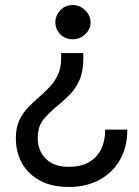

<svg xmlns="http://www.w3.org/2000/svg" viewBox="-20 -543 554 763"><path d="M254 200Q185.5 200 138.5 174.5Q91.5 149 67.2 105.2Q43 61.5 43 6Q43 -35.5 56.5 -64.5Q70 -93.5 91 -115.2Q112 -137 135 -157Q157.5 -176.5 177.5 -197.5Q197.5 -218.5 210.2 -246Q223 -273.5 223 -312V-332H311V-311Q311 -259 295.8 -224.8Q280.5 -190.5 257 -166.8Q233.5 -143 209 -123Q178 -98 154 -69.8Q130 -41.5 130 6Q130 55.5 162 87.8Q194 120 254 120Q322.5 120 360.2 80.8Q398 41.5 398 -28H486Q486 42 456.2 93.2Q426.5 144.5 374.2 172.2Q322 200 254 200ZM269 -387Q239 -387 219.5 -407Q200 -427 200 -454Q200 -481 219.5 -502Q239 -523 269 -523Q297.5 -523 318.8 -502Q340 -481 340 -454Q340 -427 318.8 -407Q297.5 -387 269 -387Z"/></svg>

Font: Undotted
Style: Regular
Weight: 400
Designer: Delve Withrington, Dave Bailey, Thomas Jockin
Foundry: Delve Fonts LLC
Version: Version 4.000